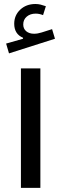

<svg xmlns="http://www.w3.org/2000/svg" viewBox="-20 -916 298 936"><path d="M176.8 -582.5V0H82V-582.5ZM203.6 -885.7 189.9 -842.3Q171.4 -849.6 154.3 -849.6Q127.4 -849.6 110.4 -835Q93.3 -820.3 93.3 -796.9Q93.3 -775.9 107.9 -763.7Q122.6 -751.5 146 -751.5Q163.6 -751.5 183.1 -757.8L233.9 -773.9L248 -727.1L23.9 -655.8L9.8 -703.6L92.3 -727.1V-731.9Q49.3 -750 49.3 -800.3Q49.3 -841.3 78.6 -868.9Q107.9 -896.5 152.8 -896.5Q165.5 -896.5 177.7 -893.6Q189.9 -890.6 203.6 -885.7Z"/></svg>

Font: Estedad-FD Medium
Style: Regular
Weight: 500
Designer: Amin Abedi
Version: Version 7.3